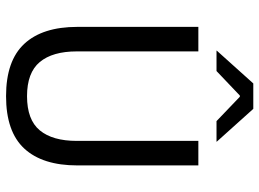

<svg xmlns="http://www.w3.org/2000/svg" viewBox="-134 -732 877 650"><g transform="rotate(90 305.0 -406.5)"><path d="M305 12Q185 12 127.8 -49.8Q70.5 -111.5 70.5 -229.5V-639H153.5V-227.5Q153.5 -145.5 189.5 -102.2Q225.5 -59 305 -59Q385 -59 420.8 -102.2Q456.5 -145.5 456.5 -227.5V-639H539.5V-229.5Q539.5 -111.5 482.5 -49.8Q425.5 12 305 12ZM262 -825H348L459 -701.5V-700.5H389.5L307 -779.5H303L220 -700.5H151V-701.5Z"/></g></svg>

Font: Anek Latin
Style: Regular
Weight: 400
Designer: Yesha Goshar
Foundry: Ek Type
Version: Version 1.003